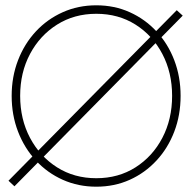

<svg xmlns="http://www.w3.org/2000/svg" viewBox="-20 -692 730 724"><path d="M646.5 -653.5 669 -633 34.5 10.5 12 -10.5ZM56 -330.5Q56 -242.5 93.2 -172.2Q130.5 -102 195.2 -61Q260 -20 343 -20Q426.5 -20 491 -61Q555.5 -102 592.2 -172.2Q629 -242.5 629 -330.5Q629 -418.5 592.2 -488.5Q555.5 -558.5 491 -599.2Q426.5 -640 343 -640Q260 -640 195.2 -599.2Q130.5 -558.5 93.2 -488.5Q56 -418.5 56 -330.5ZM24 -330.5Q24 -402.5 48 -464.8Q72 -527 115.2 -573.5Q158.5 -620 216.8 -646Q275 -672 343 -672Q411.5 -672 469.2 -646Q527 -620 570.2 -573.5Q613.5 -527 637.2 -464.8Q661 -402.5 661 -330.5Q661 -258 637.2 -195.8Q613.5 -133.5 570.2 -86.8Q527 -40 469.2 -14Q411.5 12 343 12Q275 12 216.8 -14Q158.5 -40 115.2 -86.8Q72 -133.5 48 -195.8Q24 -258 24 -330.5Z"/></svg>

Font: League Spartan Thin
Style: Regular
Weight: 100
Foundry: The League of Moveable Type
Version: Version 2.002